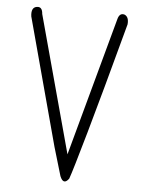

<svg xmlns="http://www.w3.org/2000/svg" viewBox="-52 -758 603 791"><g transform="rotate(5 250.0 -362.5)"><path d="M447 -676Q368 -382 321.5 -218.5Q275 -55 263 -22Q241 8 226 -29L191 -147L49 -674Q44 -711 68 -715Q91 -719 93 -688L247 -121L403 -693Q410 -721 431 -715Q450 -707 447 -676Z"/></g></svg>

Font: Yomogi
Style: Regular
Weight: 400
Designer: satsuyako
Foundry: satsuyako
Version: Version 3.100